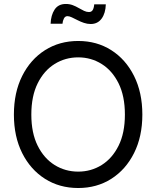

<svg xmlns="http://www.w3.org/2000/svg" viewBox="-20 -947 796 978"><path d="M378.4 10.7Q283.2 10.7 209.2 -36.1Q135.3 -83 93 -167.2Q50.8 -251.5 50.8 -363.3Q50.8 -475.6 93 -560.1Q135.3 -644.5 209.2 -691.4Q283.2 -738.3 378.4 -738.3Q473.1 -738.3 546.9 -691.4Q620.6 -644.5 662.8 -560.1Q705.1 -475.6 705.1 -363.3Q705.1 -251.5 662.8 -167.2Q620.6 -83 546.9 -36.1Q473.1 10.7 378.4 10.7ZM378.4 -72.8Q443.8 -72.8 497.8 -106.4Q551.8 -140.1 584 -204.8Q616.2 -269.5 616.2 -363.3Q616.2 -457.5 584 -522.5Q551.8 -587.4 497.8 -621.1Q443.8 -654.8 378.4 -654.8Q312.5 -654.8 258.3 -621.1Q204.1 -587.4 171.9 -522.5Q139.6 -457.5 139.6 -363.3Q139.6 -269.5 171.9 -204.8Q204.1 -140.1 258.3 -106.4Q312.5 -72.8 378.4 -72.8ZM441.9 -824.7Q424.3 -824.7 407.2 -830.6Q390.1 -836.4 374.5 -844.5Q358.9 -852.5 345.9 -858.6Q333 -864.7 323.7 -864.7Q311.5 -864.7 305.4 -852.5Q299.3 -840.3 298.3 -826.2H237.8Q239.3 -869.6 258.1 -898.2Q276.9 -926.8 315.4 -926.8Q334.5 -926.8 350.6 -920.7Q366.7 -914.6 380.9 -906.2Q395 -897.9 408 -891.8Q420.9 -885.7 433.1 -885.7Q445.3 -885.7 451.7 -895Q458 -904.3 460 -924.8H519Q517.6 -879.4 497.6 -852.1Q477.5 -824.7 441.9 -824.7Z"/></svg>

Font: Inter 24pt
Style: Regular
Weight: 400
Designer: Rasmus Andersson
Foundry: rsms
Version: Version 4.001;git-66647c0bb